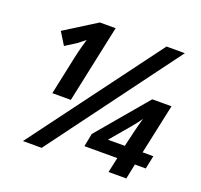

<svg xmlns="http://www.w3.org/2000/svg" viewBox="-124 -854 1043 994"><g transform="rotate(20 398.0 -357.0)"><path d="M99 0H202L731 -714H630ZM203 -501 157 -285H259L350 -713H263L88 -603L130 -535L190 -573C201 -581 218 -595 230 -605C223 -580 211 -539 203 -501ZM570 -1H668L685 -84H745L760 -157H701L760 -432H654L421 -156L407 -84H588ZM510 -157 598 -261C611 -276 633 -304 644 -321C635 -289 630 -271 623 -242L603 -157Z"/></g></svg>

Font: Noto Sans SemiBold
Style: Italic
Weight: 600
Italic angle: -12°
Designer: Monotype Design Team
Foundry: Monotype Imaging Inc.
Version: Version 2.013